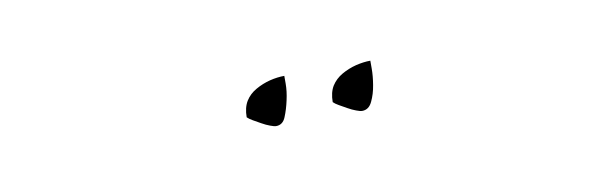

<svg xmlns="http://www.w3.org/2000/svg" viewBox="-23 -616 608 191"><g transform="rotate(-10 281.0 -520.0)"><path d="M306.6 -509.8Q306.6 -519.5 310.5 -525.9Q314.5 -532.2 321.3 -536.1Q328.1 -540 335.9 -542Q343.8 -543.9 350.6 -543.9V-536.1Q350.6 -528.3 349.1 -519.5Q347.7 -510.7 344.2 -503.4Q340.8 -496.1 334 -496.1Q332 -496.1 328.1 -497.6Q324.2 -499 319.8 -501.5Q315.4 -503.9 312 -505.9Q308.6 -507.8 306.6 -509.8ZM219.7 -509.8Q219.7 -519.5 223.6 -525.9Q227.5 -532.2 234.4 -536.1Q241.2 -540 249 -542Q256.8 -543.9 263.7 -543.9V-536.1Q263.7 -528.3 261.7 -519.5Q259.8 -510.7 256.8 -503.4Q253.9 -496.1 247.1 -496.1Q245.1 -496.1 241.2 -497.6Q237.3 -499 232.9 -501.5Q228.5 -503.9 225.1 -505.9Q221.7 -507.8 219.7 -509.8Z"/></g></svg>

Font: The Girl Next Door
Style: Regular
Weight: 400
Designer: Kimberly Geswein
Foundry: Kimberly Geswein
Version: Version 1.002 2010